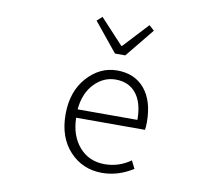

<svg xmlns="http://www.w3.org/2000/svg" viewBox="-88 -922 1175 1038"><g transform="rotate(10 500.0 -402.5)"><path d="M535.2 12.7Q428.7 12.7 357.9 -63Q287.1 -138.7 287.1 -265.6Q287.1 -390.6 356.9 -468.8Q426.8 -546.9 521.5 -546.9Q618.2 -546.9 672.9 -481.4Q727.5 -416 727.5 -298.8Q727.5 -275.4 724.6 -256.8H346.7Q348.6 -158.2 401.9 -97.2Q455.1 -36.1 541 -36.1Q619.1 -36.1 683.6 -82L705.1 -39.1Q624 12.7 535.2 12.7ZM346.7 -302.7H674.8Q674.8 -397.5 634.3 -447.3Q593.8 -497.1 522.5 -497.1Q455.1 -497.1 404.8 -444.3Q354.5 -391.6 346.7 -302.7ZM493.2 -634.8 364.3 -793 392.6 -818.4 519.5 -681.6H523.4L650.4 -818.4L678.7 -793L549.8 -634.8Z"/></g></svg>

Font: GenEi Gothic M Light
Style: Regular
Weight: 300
Designer: o_tamon (Modified); [Source Han Sans]
Ryoko NISHIZUKA  (kana & ideographs); Paul D. Hunt (Latin, Greek & Cyrillic); Wenl
Version: Version 1.1a;Original Version 1.004